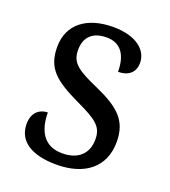

<svg xmlns="http://www.w3.org/2000/svg" viewBox="-108 -625 634 716"><g transform="rotate(20 209.0 -267.5)"><path d="M196 10C307 10 379 -45 379 -146C379 -230 336 -269 239 -312C157 -348 126 -368 126 -420C126 -467 152 -500 211 -500C266 -500 294 -462 294 -394C337 -394 360 -417 360 -453C360 -503 313 -545 221 -545C118 -545 49 -495 49 -404C49 -318 93 -284 191 -237C277 -197 301 -177 301 -128C301 -72 266 -37 201 -37C128 -37 100 -92 100 -162C74 -162 40 -146 40 -95C40 -25 100 10 196 10Z"/></g></svg>

Font: Noto Serif Armenian SemiCondensed
Style: Regular
Weight: 400
Width: 4
Designer: Monotype Design Team
Foundry: Monotype Imaging Inc.
Version: Version 2.008